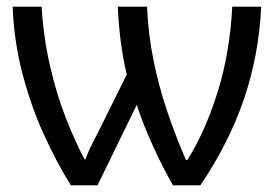

<svg xmlns="http://www.w3.org/2000/svg" viewBox="-20 -557 829 577"><path d="M765 -537Q758 -391 713 -259Q668 -127 582 0H500Q470 -52 440 -117.5Q410 -183 391 -242L273 0H193Q151 -67 112 -152.5Q73 -238 47.5 -335.5Q22 -433 18 -537H105Q111 -442 131 -356Q151 -270 179 -199.5Q207 -129 234 -78H237Q246 -104 260 -130.5Q274 -157 287 -184L361 -333Q349 -383 342.5 -435.5Q336 -488 334 -537H422Q425 -456 441.5 -375Q458 -294 484 -218Q510 -142 539 -76H543Q597 -162 634 -280.5Q671 -399 678 -537Z"/></svg>

Font: Noto Sans Living
Style: Regular
Weight: 400
Designer: Monotype Design Team
Foundry: Monotype Imaging Inc.
Version: Version 2.013; ttfautohint (v1.8.4.7-5d5b)